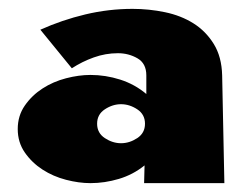

<svg xmlns="http://www.w3.org/2000/svg" viewBox="-20 -413 549 433"><path d="M253 -178Q234 -178 216.5 -166.5Q199 -155 199 -134Q199 -113 216.5 -101.5Q234 -90 253 -90Q272 -90 289.5 -101.5Q307 -113 307 -134Q307 -155 289.5 -166.5Q272 -178 253 -178ZM305 0 306 -40Q280 -19 248 -9.5Q216 0 184 0Q158 0 129 -7.5Q100 -15 76 -30.5Q52 -46 36 -69Q20 -92 20 -122Q20 -152 36 -175Q52 -198 76 -213.5Q100 -229 129 -236.5Q158 -244 184 -244Q218 -244 251 -233.5Q284 -223 310 -201V-243Q310 -270 290 -281.5Q270 -293 246 -293Q218 -293 191.5 -283.5Q165 -274 142 -259L71 -346Q120 -368 172.5 -380.5Q225 -393 279 -393Q316 -393 352 -385.5Q388 -378 416 -360.5Q444 -343 462 -314Q480 -285 481 -243L486 0Z"/></svg>

Font: CAT Rhythmus
Style: Regular
Weight: 400
Designer: Peter Wiegel nach alter Vorlage
Foundry: Peter Wiegel
Version: 1.000